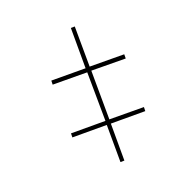

<svg xmlns="http://www.w3.org/2000/svg" viewBox="-162 -767 903 903"><g transform="rotate(-45 289.0 -315.5)"><path d="M169 -6 151 -14 229 -183 73 -256 82 -274 238 -201 339 -423 183 -497 192 -515 347 -442 432 -625 450 -617 366 -434 522 -360 513 -341 358 -415 256 -193 412 -119 403 -101 247 -174Z"/></g></svg>

Font: Noto Serif Display SemiCondensed Thin
Style: Italic
Weight: 100
Width: 4
Italic angle: -12°
Designer: Monotype Design Team
Foundry: Monotype Imaging Inc.
Version: Version 2.009